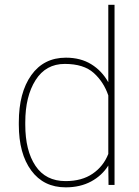

<svg xmlns="http://www.w3.org/2000/svg" viewBox="-20 -782 587 812"><path d="M86.9 -254.4Q86.9 -145 130.1 -80.6Q173.3 -16.1 257.3 -16.1Q326.2 -16.1 371.8 -47.4Q417.5 -78.6 438 -130.9V-378.4Q418.9 -435.1 376.5 -473.4Q334 -511.7 253.9 -511.7Q173.8 -511.7 130.4 -443.1Q86.9 -374.5 86.9 -264.6ZM59.6 -264.6Q59.6 -390.1 112.3 -464.1Q165 -538.1 258.8 -538.1Q320.8 -538.1 366 -510.3Q411.1 -482.4 438 -434.1V-761.7H464.4V0H439L438 -82Q411.6 -39.6 365.5 -14.6Q319.3 10.3 257.8 10.3Q164.6 10.3 112.1 -61Q59.6 -132.3 59.6 -254.4Z"/></svg>

Font: Roboto-Thin
Style: Regular
Weight: 250
Designer: Google
Version: Version 1.100141; 2013; ttfautohint (v0.94.14-c901) -l 8 -r 